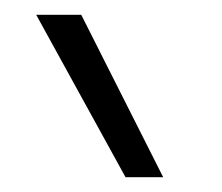

<svg xmlns="http://www.w3.org/2000/svg" viewBox="-20 -810 301 260"><path d="M150 -570 29 -790H90L201 -570Z"/></svg>

Font: M PLUS 1 Light
Style: Regular
Weight: 300
Designer: Coji Morishita
Foundry: UNDERFOREST DESIGN
Version: Version 1.001